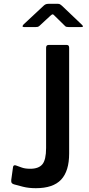

<svg xmlns="http://www.w3.org/2000/svg" viewBox="-20 -978 467 1008"><path d="M343 -172Q343 -80 301 -35Q259 10 168 10Q131 10 101 2.5Q71 -5 54 -10Q46 -12 42 -17Q38 -22 39 -33L48 -98Q49 -113 62 -110Q77 -105 94 -98.5Q111 -92 139 -92Q183 -92 202.5 -115.5Q222 -139 222 -201V-727Q222 -742 235 -742H331Q343 -742 343 -727V-172ZM320 -843 268 -894Q260 -903 256.5 -903Q253 -903 243 -894L188 -843Q182 -838 178.5 -837Q175 -836 168 -836H106Q99 -836 98.5 -839.5Q98 -843 103 -849L208 -947Q213 -952 219 -955Q225 -958 235 -958H284Q292 -958 296.5 -954.5Q301 -951 305 -948L409 -849Q423 -836 407 -836H340Q334 -836 329 -837Q324 -838 320 -843Z"/></svg>

Font: Libre Franklin Thin Medium
Style: Regular
Weight: 500
Version: Version 3.000